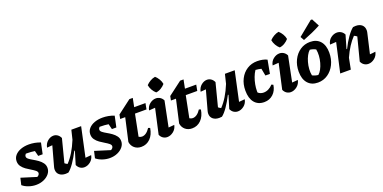

<svg xmlns="http://www.w3.org/2000/svg" viewBox="-14 -1571 4785 2399"><g transform="rotate(-20 2378.0 -371.5)"><path d="M-1 -52 20 -143 222 -80Q236 -86 245 -97.5Q254 -109 254 -122Q254 -140 233 -157Q212 -174 181 -192Q150 -210 119 -232Q88 -254 67 -283Q46 -312 46 -351Q46 -396 74.5 -429Q103 -462 151.5 -480Q200 -498 261 -498Q298 -498 336.5 -491Q375 -484 413 -469L382 -323H323L305 -394Q254 -402 200 -402Q194 -402 187 -402Q172 -387 172 -368Q172 -350 193 -333.5Q214 -317 245.5 -299.5Q277 -282 308 -260Q339 -238 360 -209.5Q381 -181 381 -143Q381 -101 353.5 -66.5Q326 -32 279.5 -11.5Q233 9 176 9Q128 9 79.5 -7.5Q31 -24 -1 -52Z M724 -56 776 -227 769 -230Q728 -149 685.5 -87.5Q643 -26 606 2Q587 5 571 5Q519 5 488 -21Q457 -47 457 -91Q457 -111 463 -130L534 -388Q498 -385 462 -382Q472 -435 509 -465.5Q546 -496 587 -496Q615 -496 639 -480Q663 -464 678 -432L599 -125Q615 -111 634 -103Q680 -151 719.5 -216Q759 -281 794 -366L824 -489H954L870 -99Q890 -101 909 -102.5Q928 -104 948 -106Q938 -53 899 -22.5Q860 8 817 8Q788 8 763 -8Q738 -24 724 -56Z M979 -52 1000 -143 1202 -80Q1216 -86 1225 -97.5Q1234 -109 1234 -122Q1234 -140 1213 -157Q1192 -174 1161 -192Q1130 -210 1099 -232Q1068 -254 1047 -283Q1026 -312 1026 -351Q1026 -396 1054.5 -429Q1083 -462 1131.5 -480Q1180 -498 1241 -498Q1278 -498 1316.5 -491Q1355 -484 1393 -469L1362 -323H1303L1285 -394Q1234 -402 1180 -402Q1174 -402 1167 -402Q1152 -387 1152 -368Q1152 -350 1173 -333.5Q1194 -317 1225.5 -299.5Q1257 -282 1288 -260Q1319 -238 1340 -209.5Q1361 -181 1361 -143Q1361 -101 1333.5 -66.5Q1306 -32 1259.5 -11.5Q1213 9 1156 9Q1108 9 1059.5 -7.5Q1011 -24 979 -52Z M1575 12Q1521 12 1484.5 -19Q1448 -50 1441 -101L1510 -406H1443L1454 -462L1636 -600H1681L1658 -485H1808L1793 -406H1640L1583 -119Q1603 -106 1625 -106Q1683 -106 1733 -182L1757 -173Q1743 -86 1694 -37Q1645 12 1575 12Z M2053 -106Q2042 -53 2002.5 -22.5Q1963 8 1920 8Q1891 8 1866 -8Q1841 -24 1827 -56L1901 -389Q1879 -387 1859.5 -386Q1840 -385 1819 -383Q1828 -435 1867 -465.5Q1906 -496 1949 -496Q1978 -496 2003 -480.5Q2028 -465 2043 -435L1975 -99Q2015 -102 2053 -106ZM2032 -753Q2058 -730 2077 -698Q2096 -666 2101 -633Q2079 -607 2047 -587.5Q2015 -568 1980 -564Q1955 -585 1936 -617.5Q1917 -650 1911 -685Q1934 -710 1966 -728.5Q1998 -747 2032 -753Z M2250 12Q2196 12 2159.5 -19Q2123 -50 2116 -101L2185 -406H2118L2129 -462L2311 -600H2356L2333 -485H2483L2468 -406H2315L2258 -119Q2278 -106 2300 -106Q2358 -106 2408 -182L2432 -173Q2418 -86 2369 -37Q2320 12 2250 12Z M2766 -56 2818 -227 2811 -230Q2770 -149 2727.5 -87.5Q2685 -26 2648 2Q2629 5 2613 5Q2561 5 2530 -21Q2499 -47 2499 -91Q2499 -111 2505 -130L2576 -388Q2540 -385 2504 -382Q2514 -435 2551 -465.5Q2588 -496 2629 -496Q2657 -496 2681 -480Q2705 -464 2720 -432L2641 -125Q2657 -111 2676 -103Q2722 -151 2761.5 -216Q2801 -281 2836 -366L2866 -489H2996L2912 -99Q2932 -101 2951 -102.5Q2970 -104 2990 -106Q2980 -53 2941 -22.5Q2902 8 2859 8Q2830 8 2805 -8Q2780 -24 2766 -56Z M3210 12Q3126 12 3080 -44.5Q3034 -101 3034 -204Q3034 -290 3068 -357Q3102 -424 3161.5 -462Q3221 -500 3298 -500Q3334 -500 3368 -493Q3402 -486 3427 -473L3394 -296H3334L3316 -392Q3281 -401 3241 -404Q3218 -370 3201.5 -326Q3185 -282 3176.5 -236Q3168 -190 3168 -148Q3168 -139 3169 -130Q3199 -103 3242 -103Q3309 -103 3366 -164L3388 -153Q3377 -78 3328.5 -33Q3280 12 3210 12ZM3178 -97 3176 -102Q3177 -99 3178 -97Z M3696 -106Q3685 -53 3645.5 -22.5Q3606 8 3563 8Q3534 8 3509 -8Q3484 -24 3470 -56L3544 -389Q3522 -387 3502.5 -386Q3483 -385 3462 -383Q3471 -435 3510 -465.5Q3549 -496 3592 -496Q3621 -496 3646 -480.5Q3671 -465 3686 -435L3618 -99Q3658 -102 3696 -106ZM3675 -753Q3701 -730 3720 -698Q3739 -666 3744 -633Q3722 -607 3690 -587.5Q3658 -568 3623 -564Q3598 -585 3579 -617.5Q3560 -650 3554 -685Q3577 -710 3609 -728.5Q3641 -747 3675 -753Z M3923 12Q3838 12 3789.5 -43.5Q3741 -99 3741 -198Q3741 -284 3775 -352.5Q3809 -421 3867.5 -460.5Q3926 -500 4000 -500Q4086 -500 4134 -445.5Q4182 -391 4182 -292Q4182 -206 4148 -137Q4114 -68 4055.5 -28Q3997 12 3923 12ZM3958 -76Q3981 -95 4000 -130Q4019 -165 4031.5 -209.5Q4044 -254 4047 -299.5Q4050 -345 4042 -385Q4004 -405 3965 -409Q3942 -389 3923 -353.5Q3904 -318 3891.5 -273.5Q3879 -229 3876 -183.5Q3873 -138 3881 -99Q3914 -81 3958 -76ZM3939 -548 3911 -598 4103 -755H4122L4175 -654Q4117 -623 4058.5 -597Q4000 -571 3939 -548Z M4221 0 4308 -388Q4292 -387 4272.5 -385.5Q4253 -384 4225 -383Q4235 -436 4273.5 -465.5Q4312 -495 4355 -495Q4384 -495 4409.5 -480Q4435 -465 4450 -435L4399 -260L4406 -258Q4446 -339 4489.5 -400.5Q4533 -462 4570 -490Q4591 -493 4606 -493Q4658 -493 4687.5 -466.5Q4717 -440 4717 -394Q4717 -376 4712 -358L4652 -98Q4677 -99 4693.5 -101.5Q4710 -104 4727 -106Q4716 -53 4677 -22.5Q4638 8 4595 8Q4565 8 4540 -8Q4515 -24 4501 -56L4580 -362Q4562 -376 4543 -384Q4500 -340 4462 -281Q4424 -222 4391 -148L4362 0Z"/></g></svg>

Font: Piazzolla
Style: Bold Italic
Weight: 700
Italic angle: -11.3°
Designer: Juan Pablo del Peral
Foundry: Huerta Tipografica
Version: Version 1.330